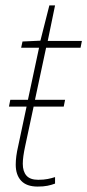

<svg xmlns="http://www.w3.org/2000/svg" viewBox="-20 -678 322 708"><path d="M119 10Q78 10 58 -11.5Q38 -33 38 -71Q38 -101 47 -139L78 -285H13L18 -310H83L124 -502H58L63 -525L129 -528L162 -658H183L156 -527H282L277 -502H150L109 -310H220L215 -285H104L73 -140Q64 -99 64 -74Q64 -46 77.5 -30.5Q91 -15 121 -15Q141 -15 156 -18Q171 -21 183 -25V-1Q170 4 155 7Q140 10 119 10Z"/></svg>

Font: Noto Sans SemiCondensed Thin
Style: Italic
Weight: 100
Width: 4
Italic angle: -12°
Designer: Monotype Design Team
Foundry: Monotype Imaging Inc.
Version: Version 2.013; ttfautohint (v1.8.4.7-5d5b)